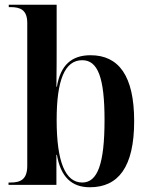

<svg xmlns="http://www.w3.org/2000/svg" viewBox="-20 -780 632 810"><path d="M359 10C479 10 546 -75 546 -269C546 -460 481 -547 362 -547C282 -547 235 -505 220 -414H218C219 -487 219 -547 219 -582V-760H17V-750H24C65 -750 95 -739 95 -683V-81C95 -24 68 -10 25 -10H16V0H218V-127H220C236 -34 282 10 359 10ZM327 -10C256 -10 219 -96 219 -274C219 -442 253 -526 327 -526C393 -526 421 -452 421 -274C421 -87 391 -10 327 -10Z"/></svg>

Font: Noto Serif Display SemiCondensed SemiBold
Style: Regular
Weight: 600
Width: 4
Designer: Monotype Design Team
Foundry: Monotype Imaging Inc.
Version: Version 2.009